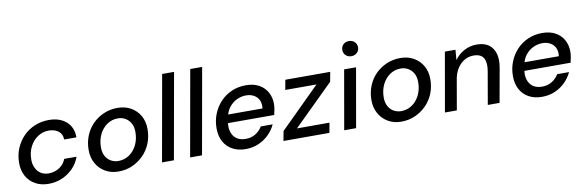

<svg xmlns="http://www.w3.org/2000/svg" viewBox="-51 -1148 4831 1588"><g transform="rotate(-10 2364.5 -354.0)"><path d="M256 12Q194 12 146 -14.5Q98 -41 71.5 -89Q45 -137 45 -200Q45 -266 68.5 -322Q92 -378 133 -420Q174 -462 229 -485Q284 -508 347 -508Q439 -508 494 -459.5Q549 -411 549 -327H446Q445 -374 412.5 -398Q380 -422 333 -422Q282 -422 240.5 -394.5Q199 -367 174 -319.5Q149 -272 149 -210Q149 -178 158.5 -152.5Q168 -127 184.5 -109Q201 -91 223 -82Q245 -73 271 -73Q303 -73 332 -84Q361 -95 383.5 -116Q406 -137 418 -169H522Q503 -115 463.5 -74.5Q424 -34 371 -11Q318 12 256 12Z M844 12Q781 12 732.5 -16.5Q684 -45 657 -94Q630 -143 630 -206Q630 -270 652.5 -325.5Q675 -381 715.5 -421.5Q756 -462 809.5 -485Q863 -508 925 -508Q988 -508 1036.5 -480.5Q1085 -453 1112.5 -405Q1140 -357 1140 -293Q1140 -228 1117.5 -172.5Q1095 -117 1054 -76Q1013 -35 960 -11.5Q907 12 844 12ZM857 -74Q909 -74 949.5 -102Q990 -130 1013.5 -178Q1037 -226 1037 -287Q1037 -330 1020 -360Q1003 -390 975 -406Q947 -422 913 -422Q862 -422 821.5 -394Q781 -366 757.5 -318Q734 -270 734 -209Q734 -167 750.5 -136.5Q767 -106 795.5 -90Q824 -74 857 -74Z M1210 0 1338 -720H1438L1310 0Z M1446 0 1574 -720H1674L1546 0Z M1911 12Q1848 12 1801 -14Q1754 -40 1728.5 -87Q1703 -134 1703 -199Q1703 -263 1725.5 -319Q1748 -375 1788 -417.5Q1828 -460 1882.5 -484Q1937 -508 2002 -508Q2068 -508 2113.5 -482.5Q2159 -457 2182.5 -413.5Q2206 -370 2206 -316Q2206 -295 2201.5 -269.5Q2197 -244 2192 -225H1779L1791 -295H2106Q2111 -337 2097 -365.5Q2083 -394 2055 -409.5Q2027 -425 1989 -425Q1949 -425 1911.5 -407Q1874 -389 1847 -354.5Q1820 -320 1811 -267L1806 -239Q1797 -191 1808.5 -152.5Q1820 -114 1850 -92.5Q1880 -71 1926 -71Q1973 -71 2009 -93Q2045 -115 2066 -151H2166Q2144 -104 2107 -67.5Q2070 -31 2020.5 -9.5Q1971 12 1911 12Z M2230 0 2245 -81 2580 -413H2318L2333 -496H2710L2695 -415L2358 -83H2631L2616 0Z M2740 0 2827 -496H2927L2840 0ZM2906 -593Q2877 -593 2858.5 -611Q2840 -629 2840 -656Q2840 -684 2858.5 -702Q2877 -720 2906 -720Q2934 -720 2953 -702Q2972 -684 2972 -656Q2972 -629 2953 -611Q2934 -593 2906 -593Z M3219 12Q3156 12 3107.5 -16.5Q3059 -45 3032 -94Q3005 -143 3005 -206Q3005 -270 3027.5 -325.5Q3050 -381 3090.5 -421.5Q3131 -462 3184.5 -485Q3238 -508 3300 -508Q3363 -508 3411.5 -480.5Q3460 -453 3487.5 -405Q3515 -357 3515 -293Q3515 -228 3492.5 -172.5Q3470 -117 3429 -76Q3388 -35 3335 -11.5Q3282 12 3219 12ZM3232 -74Q3284 -74 3324.5 -102Q3365 -130 3388.5 -178Q3412 -226 3412 -287Q3412 -330 3395 -360Q3378 -390 3350 -406Q3322 -422 3288 -422Q3237 -422 3196.5 -394Q3156 -366 3132.5 -318Q3109 -270 3109 -209Q3109 -167 3125.5 -136.5Q3142 -106 3170.5 -90Q3199 -74 3232 -74Z M3586 0 3673 -496H3762L3755 -410Q3786 -455 3835 -481.5Q3884 -508 3941 -508Q4005 -508 4043 -480Q4081 -452 4094.5 -402Q4108 -352 4096 -286L4045 0H3946L3994 -276Q4006 -346 3984 -384.5Q3962 -423 3900 -423Q3860 -423 3826 -404Q3792 -385 3767.5 -350Q3743 -315 3732 -264L3686 0Z M4400 12Q4337 12 4290 -14Q4243 -40 4217.5 -87Q4192 -134 4192 -199Q4192 -263 4214.5 -319Q4237 -375 4277 -417.5Q4317 -460 4371.5 -484Q4426 -508 4491 -508Q4557 -508 4602.5 -482.5Q4648 -457 4671.5 -413.5Q4695 -370 4695 -316Q4695 -295 4690.5 -269.5Q4686 -244 4681 -225H4268L4280 -295H4595Q4600 -337 4586 -365.5Q4572 -394 4544 -409.5Q4516 -425 4478 -425Q4438 -425 4400.5 -407Q4363 -389 4336 -354.5Q4309 -320 4300 -267L4295 -239Q4286 -191 4297.5 -152.5Q4309 -114 4339 -92.5Q4369 -71 4415 -71Q4462 -71 4498 -93Q4534 -115 4555 -151H4655Q4633 -104 4596 -67.5Q4559 -31 4509.5 -9.5Q4460 12 4400 12Z"/></g></svg>

Font: DM Sans 24pt Medium
Style: Italic
Weight: 500
Italic angle: -10°
Designer: Colophon Foundry, Jonny Pinhorn
Foundry: Colophon Foundry
Version: Version 4.004;gftools[0.9.30]